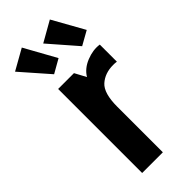

<svg xmlns="http://www.w3.org/2000/svg" viewBox="-282 -837 878 878"><g transform="rotate(-45 157.5 -397.5)"><path d="M57.8 0H191.6V-295Q191.6 -382.2 225.9 -412.7Q260.2 -443.2 312.8 -443.2Q318.4 -443.2 324.4 -443Q330.4 -442.8 336 -441.6V-552.2Q296.6 -558 253.4 -540.6Q210.2 -523.2 189.6 -488.6L160.2 -543.4H57.8ZM341.2 -641.8 255.6 -794.8 156.6 -738.6 273.8 -604ZM159 -641.8 74.2 -794.8 -25.6 -738.6 92.4 -604Z"/></g></svg>

Font: Secuela Light
Style: Regular
Weight: 300
Designer: Fernando Haro
Foundry: deFharo
Version: Version 1.708